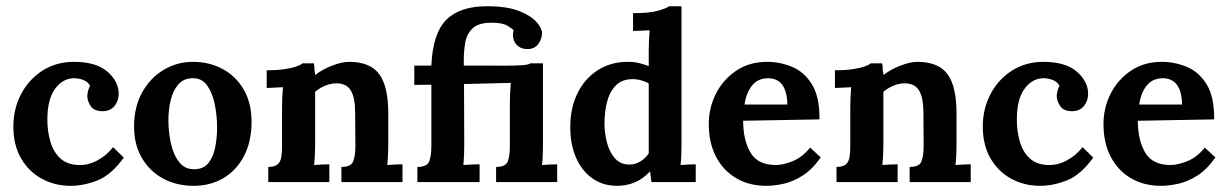

<svg xmlns="http://www.w3.org/2000/svg" viewBox="-20 -587 3959 619"><path d="M207.9 12.1Q157.3 12.1 115.3 -10.5Q73.3 -33 48.2 -75.9Q23.1 -118.8 23.1 -179.3Q23.1 -236.2 47.9 -283.5Q72.6 -330.8 116.8 -359.2Q161 -387.6 218.6 -387.6Q290.1 -387.6 326.4 -355.9Q362.7 -324.2 362.7 -284.6Q362.7 -262.6 349.7 -245.9Q336.6 -229.2 312.4 -228.5Q283.8 -228.1 272.6 -244.8Q261.5 -261.5 261.5 -277.2Q261.5 -283.8 263.7 -293Q265.9 -302.2 270.3 -310.2Q264.8 -321.2 254.3 -326.5Q243.9 -331.9 233.2 -333.5Q222.6 -335.2 215.6 -334.8Q179.7 -332.6 156.2 -298.7Q132.7 -264.8 132.7 -201.3Q132.7 -163.9 142.3 -130.9Q151.8 -97.9 173.6 -77.2Q195.5 -56.5 232.1 -55Q263.7 -53.5 293.7 -69.7Q323.8 -85.8 344.7 -112.6L379.2 -78.8Q338.1 -22.4 293.7 -5.1Q249.4 12.1 207.9 12.1Z M604 12.1Q549.7 12.1 506.2 -11.2Q462.8 -34.5 437.5 -77.6Q412.2 -120.6 412.2 -179.3Q412.2 -241.7 438 -288.6Q463.9 -335.5 507.2 -361.6Q550.4 -387.6 601.8 -387.6Q655.3 -387.6 698.2 -364.3Q741.1 -341 766 -297.8Q791 -254.5 791 -194.4Q791 -131.3 767.1 -84.9Q743.3 -38.5 701.1 -13.2Q659 12.1 604 12.1ZM606.9 -41.4Q636.6 -41.8 652.4 -62Q668.1 -82.1 674 -112.9Q679.9 -143.7 679.9 -175.7Q679.9 -213.1 672.5 -250.1Q665.2 -287.1 647.8 -311.5Q630.4 -335.9 599.9 -334.8Q571 -334.1 554.1 -313.9Q537.2 -293.7 530.1 -263.1Q522.9 -232.5 522.9 -199.9Q522.9 -161.7 531 -124.9Q539.1 -88 557.6 -64.4Q576.1 -40.7 606.9 -41.4Z M844.9 0V-48.8Q865.8 -48.8 875.1 -57.2Q884.5 -65.6 886.9 -80.7Q889.3 -95.7 889.3 -115.5V-241.7Q889.3 -255.6 890 -272.3Q890.7 -289 892.2 -305.8Q880.5 -305.1 864 -304.5Q847.5 -304 839.8 -303.3V-360.5Q874.2 -360.5 898.1 -364.1Q921.9 -367.8 936 -372.9Q950.1 -378.1 955.3 -382.8H991.9Q994.5 -368.2 993.8 -364.3Q993 -360.5 996.7 -345.4Q1018.7 -363 1050.6 -375.3Q1082.5 -387.6 1104.9 -387.6Q1173.5 -387.6 1202.6 -348Q1231.8 -308.4 1231.8 -221.5V-121Q1231.8 -110.4 1231 -91.1Q1230.3 -71.9 1228.5 -55Q1241.3 -56.1 1255.4 -56.7Q1269.5 -57.2 1277.6 -57.2V0H1080.7V-48.8Q1112.2 -48.8 1119 -67.3Q1125.8 -85.8 1125.8 -115.5L1125 -222.2Q1125 -271.4 1111.3 -294.8Q1097.5 -318.3 1064.2 -318.3Q1045.5 -318.3 1027 -310.2Q1008.4 -302.2 996 -290.8Q996 -280.2 996 -269.3Q996 -258.5 996 -247.9V-121Q996 -110.4 995.2 -91.1Q994.5 -71.9 992.7 -55Q1004.4 -56.1 1019.1 -56.7Q1033.7 -57.2 1041.8 -57.2V0Z M1325.6 0V-48.8Q1357.2 -48.8 1364 -67.3Q1370.7 -85.8 1370.7 -115.5V-313.9L1315.7 -313.2V-375.5H1370.7Q1375.1 -479.3 1418.8 -523.1Q1462.4 -566.9 1550.1 -566.9Q1615.3 -566.9 1654.4 -551.2Q1693.4 -535.4 1710.7 -514.9Q1727.9 -494.3 1727.5 -480Q1727.5 -463.1 1716.2 -446.3Q1704.8 -429.4 1681.7 -428.7Q1660.4 -428.3 1647 -441.3Q1633.7 -454.3 1633.7 -473.8Q1633.7 -477.8 1634.2 -481.8Q1634.8 -485.9 1635.9 -489.5Q1633.3 -493.2 1617 -503.5Q1600.7 -513.8 1565.1 -513.8Q1523.3 -513.8 1504.2 -496.1Q1485.1 -478.5 1480.2 -450.9Q1475.2 -423.2 1475.2 -393.5V-375.5H1537.6Q1572.1 -375.5 1605.1 -375.3Q1638.1 -375.1 1661.3 -376.6Q1684.6 -378.1 1689.8 -382.8H1730.5V-121Q1730.5 -110.4 1729.9 -91.1Q1729.4 -71.9 1727.5 -55Q1740 -56.1 1754.1 -56.7Q1768.2 -57.2 1776.3 -57.2V0H1579.4V-48.8Q1610.9 -48.8 1617.3 -67.3Q1623.8 -85.8 1623.8 -115.5V-254.5Q1623.8 -268.1 1624.5 -285.5Q1625.2 -302.9 1626.7 -319.8L1476 -316.1L1476.7 -122.5Q1476.7 -111.8 1476.2 -91.9Q1475.6 -71.9 1473.8 -55Q1486.2 -56.1 1502.2 -56.7Q1518.2 -57.2 1526.2 -57.2V0Z M1969.9 12.1Q1924.8 12.1 1890.7 -11.4Q1856.6 -34.8 1837.6 -77.6Q1818.5 -120.3 1818.5 -177.9Q1818.5 -238.4 1841.6 -285.8Q1864.7 -333.3 1906.7 -360.5Q1948.7 -387.6 2004.4 -387.6Q2024.9 -387.6 2041.3 -383.4Q2057.6 -379.2 2071.5 -374V-423.5Q2071.5 -434.2 2072.2 -453.4Q2073 -472.7 2074.4 -489.5Q2062 -488.4 2045.5 -487.9Q2029 -487.3 2020.9 -487.3V-544.6Q2073.3 -544.6 2101 -552.3Q2128.7 -560 2136.8 -566.9H2177.1V-121Q2177.1 -110.4 2176.6 -91.1Q2176 -71.9 2174.2 -55Q2186.7 -56.1 2201 -56.7Q2215.3 -57.2 2223 -57.2V0H2080.3Q2079.2 -8.4 2078.1 -17.2Q2077 -26 2075.9 -34.5Q2051.3 -8.8 2024.8 1.7Q1998.2 12.1 1969.9 12.1ZM2009.2 -56.5Q2028.2 -56.5 2044.7 -66.6Q2061.2 -76.6 2071.5 -92.4Q2071.5 -103.8 2071.5 -115Q2071.5 -126.1 2071.5 -137.5V-317.6Q2063.4 -323.4 2048.8 -327.6Q2034.1 -331.9 2018 -331.9Q1983.5 -331.1 1964.1 -310.2Q1944.6 -289.3 1936.7 -257.1Q1928.9 -224.8 1928.9 -189.2Q1928.9 -157.3 1936.9 -126.9Q1945 -96.4 1962.6 -76.5Q1980.2 -56.5 2009.2 -56.5Z M2450.7 12.1Q2395.7 12.1 2353.9 -12.3Q2312.1 -36.7 2288.6 -81.4Q2265.1 -126.1 2265.1 -187Q2265.1 -239.8 2288.4 -285.5Q2311.7 -331.1 2354.1 -359.4Q2396.4 -387.6 2452.9 -387.6Q2494.7 -387.6 2533.7 -371.5Q2572.8 -355.3 2597.7 -315Q2622.7 -274.7 2621.9 -202.1L2375.9 -197.7Q2375.9 -136 2399.3 -95.5Q2422.8 -55 2481.5 -55Q2504.2 -55 2535.2 -67.3Q2566.2 -79.6 2591.9 -111.1L2626 -79.6Q2598.8 -40.7 2568 -21.1Q2537.2 -1.5 2506.8 5.3Q2476.3 12.1 2450.7 12.1ZM2380.3 -250.1H2518.5Q2517.8 -281.3 2509.7 -299.8Q2501.7 -318.3 2488.1 -326.5Q2474.5 -334.8 2456.9 -334.8Q2423.5 -334.8 2404.7 -311.3Q2385.8 -287.9 2380.3 -250.1Z M2676.9 0V-48.8Q2697.8 -48.8 2707.2 -57.2Q2716.5 -65.6 2718.9 -80.7Q2721.3 -95.7 2721.3 -115.5V-241.7Q2721.3 -255.6 2722 -272.3Q2722.8 -289 2724.2 -305.8Q2712.5 -305.1 2696 -304.5Q2679.5 -304 2671.8 -303.3V-360.5Q2706.3 -360.5 2730.1 -364.1Q2753.9 -367.8 2768.1 -372.9Q2782.2 -378.1 2787.3 -382.8H2824Q2826.5 -368.2 2825.8 -364.3Q2825.1 -360.5 2828.7 -345.4Q2850.8 -363 2882.7 -375.3Q2914.6 -387.6 2936.9 -387.6Q3005.5 -387.6 3034.7 -348Q3063.8 -308.4 3063.8 -221.5V-121Q3063.8 -110.4 3063.1 -91.1Q3062.3 -71.9 3060.5 -55Q3073.3 -56.1 3087.5 -56.7Q3101.6 -57.2 3109.6 -57.2V0H2912.7V-48.8Q2944.3 -48.8 2951 -67.3Q2957.8 -85.8 2957.8 -115.5L2957.1 -222.2Q2957.1 -271.4 2943.3 -294.8Q2929.6 -318.3 2896.2 -318.3Q2877.5 -318.3 2859 -310.2Q2840.5 -302.2 2828 -290.8Q2828 -280.2 2828 -269.3Q2828 -258.5 2828 -247.9V-121Q2828 -110.4 2827.3 -91.1Q2826.5 -71.9 2824.7 -55Q2836.5 -56.1 2851.1 -56.7Q2865.8 -57.2 2873.9 -57.2V0Z M3333.3 12.1Q3282.7 12.1 3240.7 -10.5Q3198.8 -33 3173.6 -75.9Q3148.5 -118.8 3148.5 -179.3Q3148.5 -236.2 3173.3 -283.5Q3198 -330.8 3242.2 -359.2Q3286.4 -387.6 3344 -387.6Q3415.5 -387.6 3451.8 -355.9Q3488.1 -324.2 3488.1 -284.6Q3488.1 -262.6 3475.1 -245.9Q3462 -229.2 3437.8 -228.5Q3409.2 -228.1 3398.1 -244.8Q3386.9 -261.5 3386.9 -277.2Q3386.9 -283.8 3389.1 -293Q3391.3 -302.2 3395.7 -310.2Q3390.2 -321.2 3379.7 -326.5Q3369.3 -331.9 3358.6 -333.5Q3348 -335.2 3341 -334.8Q3305.1 -332.6 3281.6 -298.7Q3258.2 -264.8 3258.2 -201.3Q3258.2 -163.9 3267.7 -130.9Q3277.2 -97.9 3299 -77.2Q3320.9 -56.5 3357.5 -55Q3389.1 -53.5 3419.1 -69.7Q3449.2 -85.8 3470.1 -112.6L3504.6 -78.8Q3463.5 -22.4 3419.1 -5.1Q3374.8 12.1 3333.3 12.1Z M3723.1 12.1Q3668.1 12.1 3626.3 -12.3Q3584.5 -36.7 3561.1 -81.4Q3537.6 -126.1 3537.6 -187Q3537.6 -239.8 3560.9 -285.5Q3584.2 -331.1 3626.5 -359.4Q3668.9 -387.6 3725.3 -387.6Q3767.1 -387.6 3806.2 -371.5Q3845.3 -355.3 3870.2 -315Q3895.1 -274.7 3894.4 -202.1L3648.3 -197.7Q3648.3 -136 3671.8 -95.5Q3695.3 -55 3753.9 -55Q3776.7 -55 3807.7 -67.3Q3838.7 -79.6 3864.3 -111.1L3898.4 -79.6Q3871.3 -40.7 3840.5 -21.1Q3809.7 -1.5 3779.2 5.3Q3748.8 12.1 3723.1 12.1ZM3652.7 -250.1H3791Q3790.2 -281.3 3782.2 -299.8Q3774.1 -318.3 3760.5 -326.5Q3747 -334.8 3729.4 -334.8Q3696 -334.8 3677.1 -311.3Q3658.2 -287.9 3652.7 -250.1Z"/></svg>

Font: Parastoo
Style: Regular
Weight: 400
Foundry: Saber Rastikerdar (saber.rastikerdar@gmail.com)
Version: Version 3.000